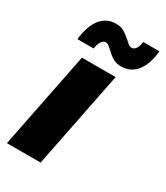

<svg xmlns="http://www.w3.org/2000/svg" viewBox="-191 -850 808 933"><g transform="rotate(30 213.0 -384.0)"><path d="M115 -542H304L196 0H7ZM215 -642Q201 -655 194 -660Q187 -665 179 -665Q165 -665 155.5 -650.5Q146 -636 142 -609H51Q60 -688 92.5 -728Q125 -768 179 -768Q205 -768 223 -757Q241 -746 263 -727Q275 -715 283 -709.5Q291 -704 299 -704Q313 -704 322.5 -718Q332 -732 335 -757H426Q418 -680 385.5 -640Q353 -600 299 -600Q273 -600 254.5 -611Q236 -622 215 -642Z"/></g></svg>

Font: Idrija
Style: Italic
Weight: 800
Italic angle: -11.3°
Designer: Julieta Ulanovsky
Foundry: Julieta Ulanovsky
Version: Version 7.200